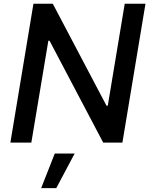

<svg xmlns="http://www.w3.org/2000/svg" viewBox="-20 -747 787 1006"><path d="M742.2 -727.3H633.5L544.7 -193.2H538L256.7 -727.3H155.2L34.4 0H144.2L233.3 -533.4H239.7L520.6 0H621.4ZM195.7 238.6H274.9L371.1 57.5H267Z"/></svg>

Font: Margiela Sans Medium
Style: Italic
Weight: 500
Italic angle: -9.39999°
Designer: Stefan Endress, Andreas Faust
Version: Version 1.100;FEAKit 1.0